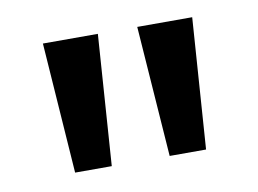

<svg xmlns="http://www.w3.org/2000/svg" viewBox="-42 -771 502 373"><g transform="rotate(-10 208.5 -585.0)"><path d="M266.1 -456.1 247.6 -713.9H356L337.9 -456.1ZM79.6 -456.1 61.5 -713.9H169.9L151.9 -456.1Z"/></g></svg>

Font: Open Sans
Style: Regular
Weight: 600
Width: 3
Foundry: Ascender Corporation
Version: Version 1.000